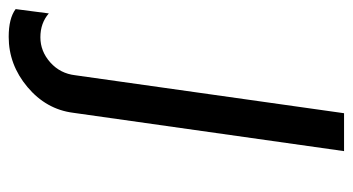

<svg xmlns="http://www.w3.org/2000/svg" viewBox="-312 -338 800 435"><g transform="rotate(90 87.5 -120.0)"><path d="M-46.9 259.8Q-88.9 259.8 -109.9 244.1L-100.1 168.9Q-78.1 188 -46.1 188Q-14.2 188 11 165.5Q36.1 143.1 40 108.9L126 -500H211.9L125 113.8Q117.2 174.8 66.7 217.3Q16.1 259.8 -46.9 259.8Z"/></g></svg>

Font: Oakes Grotesk
Style: Italic
Weight: 400
Designer: Samuel Oakes
Foundry: Samuel Oakes
Version: Version 1.0 | wf-rip DC20170320